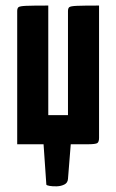

<svg xmlns="http://www.w3.org/2000/svg" viewBox="-20 -520 419 692"><path d="M147 145 137 0H42V-480Q42 -490 46.5 -494Q51 -498 74.5 -499Q98 -500 154 -500V-105H225V-480Q225 -490 229.5 -494Q234 -498 257.5 -499Q281 -500 337 -500V-23Q337 -9 331 -4.5Q325 0 294 0H235L225 125Q224 139 212 145Q200 151 185 151.5Q170 152 158.5 150Q147 148 147 145Z"/></svg>

Font: Yanone Kaffeesatz ExtraLight
Style: Regular
Weight: 200
Designer: Yanone (Cyrillic: Daniel Pouzeot, Huerta Tipografica, and Cyreal)
Foundry: Yanone
Version: Version 2.003